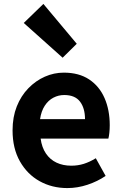

<svg xmlns="http://www.w3.org/2000/svg" viewBox="-20 -944 621 978"><path d="M323 14Q245 14 182 -21Q119 -56 81.5 -122Q44 -188 44 -280Q44 -348 65.5 -402Q87 -456 124.5 -494.5Q162 -533 208.5 -553.5Q255 -574 305 -574Q382 -574 434 -539.5Q486 -505 512.5 -444.5Q539 -384 539 -306Q539 -286 537 -267.5Q535 -249 532 -238H187Q193 -193 214 -162Q235 -131 268 -115.5Q301 -100 343 -100Q377 -100 407 -109.5Q437 -119 468 -138L518 -48Q477 -20 426 -3Q375 14 323 14ZM184 -337H413Q413 -393 387.5 -426.5Q362 -460 307 -460Q278 -460 252 -446.5Q226 -433 208 -405.5Q190 -378 184 -337ZM299 -650 101 -827 201 -924 371 -721Z"/></svg>

Font: Noto Sans HK Thin
Style: Bold
Weight: 700
Version: Version 2.004-H2;hotconv 1.0.118;makeotfexe 2.5.65603